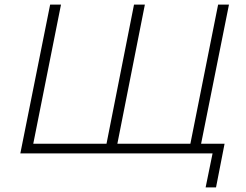

<svg xmlns="http://www.w3.org/2000/svg" viewBox="-20 -664 1063 831"><path d="M971 -644 842 0H68L197 -644H244L124 -42H441L560 -644H607L488 -42H804L924 -644ZM952 -42 915 147H870L900 0H794L803 -42Z"/></svg>

Font: Montserrat Ace
Style: Light Italic
Weight: 300
Italic angle: -11.3°
Designer: Julieta Ulanovsky
Foundry: Julieta Ulanovsky
Version: Version 1